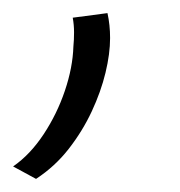

<svg xmlns="http://www.w3.org/2000/svg" viewBox="-91 -74 275 293"><path d="M20 -47 73 -54Q75 -45 76 -35.5Q77 -26 77 -16Q77 8 70 37Q63 66 49 96Q35 126 14 153Q-7 180 -36 199L-71 180Q-45 162 -24.5 131Q-4 100 8 64.5Q20 29 21 -3Q22 -13 22 -24.5Q22 -36 20 -47Z"/></svg>

Font: Georama Light
Style: Italic
Weight: 300
Italic angle: -9°
Designer: Jean-Baptiste Levee
Foundry: Production Type
Version: Version 1.001